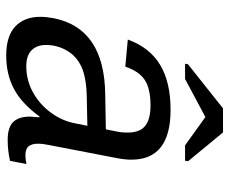

<svg xmlns="http://www.w3.org/2000/svg" viewBox="-82 -672 763 640"><g transform="rotate(90 300.0 -351.5)"><path d="M497.1 -54.2Q510.3 -54.2 526.4 -57.6L515.6 -2.9Q481.4 4.9 446.3 4.9Q403.8 4.9 386 -13.7Q368.2 -32.2 368.2 -69.3L370.6 -101.1H367.7Q324.2 -41.5 275.6 -15.9Q227.1 9.8 164.6 9.8Q99.6 9.8 67.6 -20.5Q35.6 -50.8 35.6 -104Q35.6 -124 40 -147.5Q73.2 -317.9 295.4 -320.3L410.6 -322.3Q418.9 -361.8 420.2 -372.3Q421.4 -382.8 421.4 -394.5Q421.4 -436 398.9 -453.6Q376.5 -471.2 331.5 -471.2Q274.9 -471.2 245.8 -451.9Q216.8 -432.6 201.7 -387.2L111.3 -395.5Q137.7 -468.3 195.6 -503.2Q253.4 -538.1 345.7 -538.1Q511.7 -538.1 511.7 -407.7Q511.7 -385.7 506.8 -360.4L462.9 -132.8Q458.5 -111.8 458.5 -95.7Q458.5 -75.2 467.3 -64.7Q476.1 -54.2 497.1 -54.2ZM200.2 -57.1Q246.6 -57.1 287.1 -79.3Q327.6 -101.6 355 -139.2Q382.3 -176.8 390.1 -217.3L398.9 -260.7L305.7 -258.8Q239.7 -257.8 203.4 -241.5Q167 -225.1 148.2 -192.6Q129.4 -160.2 129.4 -122.6Q129.4 -92.3 147.2 -74.7Q165 -57.1 200.2 -57.1ZM517.1 -596.2 515.1 -586.4H463.9L370.1 -653.8H369.1L242.7 -586.4H191.9L193.8 -596.2L340.8 -712.9H420.9Z"/></g></svg>

Font: Cousine
Style: Italic
Weight: 400
Italic angle: -12°
Monospace: yes
Designer: Steve Matteson
Foundry: Monotype Imaging Inc.
Version: Version 1.21